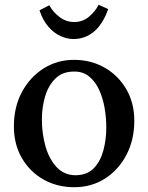

<svg xmlns="http://www.w3.org/2000/svg" viewBox="-20 -766 619 802"><path d="M290 16Q219 16 162 -16Q105 -48 71.5 -105.5Q38 -163 38 -238Q38 -319 71.5 -381.5Q105 -444 162 -480Q219 -516 289 -516Q360 -516 417 -483.5Q474 -451 507.5 -393.5Q541 -336 541 -261Q541 -182 508 -119Q475 -56 418.5 -20Q362 16 290 16ZM297 -34Q345 -35 372.5 -64Q400 -93 412 -138.5Q424 -184 424 -233Q424 -276 416.5 -317.5Q409 -359 393 -393Q377 -427 351 -447.5Q325 -468 288 -467Q241 -467 211.5 -438Q182 -409 168.5 -363.5Q155 -318 155 -267Q155 -208 170 -155Q185 -102 216.5 -68Q248 -34 297 -34ZM287 -603Q260 -603 232.5 -615.5Q205 -628 182 -654.5Q159 -681 145 -723L186 -744Q201 -716 228.5 -695Q256 -674 290 -674Q325 -674 351.5 -696Q378 -718 392 -746L432 -728Q409 -664 372 -633.5Q335 -603 287 -603Z"/></svg>

Font: Lora Medium
Style: Regular
Weight: 500
Designer: Olga Karpushina, Alexei Vanyashin (Cyrillic)
Foundry: Cyreal
Version: Version 3.004